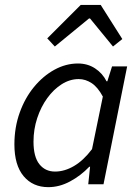

<svg xmlns="http://www.w3.org/2000/svg" viewBox="-20 -760 577 792"><path d="M179.4 12Q115.3 12 77.3 -33.5Q39.4 -78.9 39.4 -164.4Q39.4 -234.2 61.1 -294.9Q82.7 -355.6 120.2 -401.2Q157.7 -446.7 204.6 -472.4Q251.5 -498.1 301.6 -498.1Q341.2 -498.1 371.9 -478.1Q402.7 -458.1 419.5 -424.7H422.8L442.2 -486.1H504.5L407 0H344L351.6 -72.1H348.3Q312.8 -35 268.8 -11.5Q224.9 12 179.4 12ZM207.1 -52.3Q246.1 -52.3 285.1 -75.1Q324.2 -97.9 359.6 -144.8L404.2 -361.7Q383.2 -400.7 357.9 -417.2Q332.6 -433.8 304.7 -433.8Q268.2 -433.8 234.6 -412.6Q201 -391.3 174.9 -355.2Q148.8 -319.2 133.5 -272.8Q118.2 -226.4 118.2 -175.6Q118.2 -113.2 142.4 -82.7Q166.5 -52.3 207.1 -52.3ZM206.1 -568.1 174.9 -601.8 313 -739.7H395.4L484.5 -599L446.1 -568.1L351.3 -683.9H347.3Z"/></svg>

Font: Source Sans Variable
Style: Italic
Weight: 200
Italic angle: -11°
Designer: Paul D. Hunt
Foundry: Adobe Systems Incorporated
Version: Version 3.006;hotconv 1.0.111;makeotfexe 2.5.65597